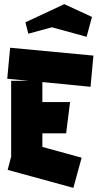

<svg xmlns="http://www.w3.org/2000/svg" viewBox="-20 -873 487 929"><path d="M335 36 17 -51 34 -115V-482H119L15 -492L29 -642L432 -604L418 -453L185 -476V-379H319L300 -228H185V-162L375 -110ZM117 -710 103 -765 291 -853 425 -791 399 -695 231 -741Z"/></svg>

Font: Blaka Ink
Style: Regular
Weight: 400
Designer: Mohamed Gaber
Foundry: Kief Type Foundry
Version: Version 1.003; ttfautohint (v1.8.4.7-5d5b)